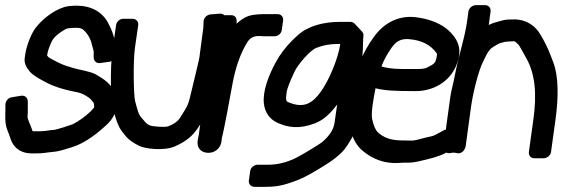

<svg xmlns="http://www.w3.org/2000/svg" viewBox="-20 -574 2187 746"><path d="M132 -64H114C105 -64 107 -63 104 -72C97 -93 86 -111 87 -122C88 -130 88 -142 88 -155V-180C88 -196 75 -204 62 -202L25 -196C11 -194 1 -180 1 -167V-150C1 -127 -3 -95 10 -65C12 -61 16 -49 22 -32C34 2 63 22 102 22H120C152 22 162 18 187 16C212 14 240 4 259 -2C302 -15 345 -44 391 -86C419 -111 441 -145 431 -195C425 -227 405 -252 375 -271C369 -275 361 -280 352 -285C331 -297 286 -303 267 -309C228 -321 221 -322 176 -347C170 -350 168 -352 163 -358C165 -373 169 -387 181 -413C187 -426 203 -443 237 -462C239 -463 253 -466 274 -466C285 -466 294 -465 300 -461C317 -449 332 -425 337 -401C340 -389 343 -380 344 -375V-351C344 -337 355 -327 369 -329L405 -334C420 -336 431 -350 431 -363L430 -381C430 -394 430 -404 427 -413C420 -439 417 -454 399 -487C376 -528 335 -552 276 -552C266 -552 255 -551 246 -550C202 -544 148 -505 117 -464C105 -448 84 -403 78 -363L76 -348C73 -328 83 -312 94 -298C107 -282 127 -271 155 -256C182 -241 221 -227 273 -217C289 -214 300 -210 307 -206C327 -194 330 -193 344 -174C344 -173 346 -168 346 -157C345 -156 342 -151 332 -141C310 -121 291 -106 262 -91C257 -89 198 -69 187 -69H182C165 -66 148 -64 132 -64Z M459 -501C446 -501 433 -491 431 -476L418 -386C412 -346 410 -295 411 -235C412 -178 422 -128 441 -85C446 -73 456 -60 472 -41C482 -30 497 -20 517 -9C542 5 617 13 659 -5C728 -35 748 -71 778 -126C803 -171 812 -230 826 -280C836 -317 840 -349 845 -383L857 -470V-473L858 -499C858 -512 848 -522 834 -521L798 -518C783 -517 771 -503 771 -490L770 -466L759 -383C758 -375 756 -364 755 -352C753 -339 733 -258 724 -220C711 -166 713 -169 680 -117C671 -103 657 -92 633 -83C632 -82 616 -80 594 -82C555 -85 555 -87 531 -115C516 -132 515 -146 505 -181C499 -204 497 -333 504 -386L517 -476C519 -490 509 -501 495 -501Z M842 -515C831 -515 816 -506 814 -490L752 -48C750 -36 741 -12 756 6C769 22 802 26 823 8C843 -9 841 -33 842 -38C850 -66 875 -202 884 -252C896 -315 914 -365 939 -407C951 -427 965 -435 990 -434C996 -434 1002 -433 1007 -433H1047C1058 -433 1073 -442 1075 -458L1080 -494C1082 -505 1075 -519 1059 -519H1019C999 -519 973 -520 946 -512C930 -507 915 -496 899 -482C901 -497 899 -515 878 -515Z M1392 -434C1393 -441 1391 -447 1386 -452L1358 -482C1354 -486 1348 -489 1342 -489H1300C1239 -489 1179 -474 1139 -439C1108 -412 1084 -384 1065 -355C1049 -330 1014 -266 1006 -208C999 -156 1017 -115 1060 -96C1101 -78 1144 -72 1204 -95C1236 -107 1264 -133 1290 -168L1280 -98C1276 -68 1258 -45 1232 -22C1225 -16 1157 26 1131 39C1095 57 1059 66 1022 66H981C970 66 954 75 952 91L947 127C945 138 953 152 969 152H1010C1049 152 1072 148 1102 138C1142 125 1165 115 1213 86C1246 66 1276 49 1309 17C1323 3 1336 -18 1352 -47C1360 -61 1363 -77 1366 -98L1377 -175C1387 -243 1383 -301 1389 -368C1391 -391 1390 -421 1392 -434ZM1302 -403C1295 -350 1259 -262 1226 -217C1194 -173 1161 -151 1100 -177C1092 -180 1089 -184 1094 -218C1095 -226 1105 -255 1125 -297C1138 -324 1185 -379 1209 -388C1237 -399 1264 -403 1288 -403Z M1462 -316C1471 -339 1481 -359 1501 -388C1520 -415 1539 -424 1568 -422C1618 -418 1653 -400 1676 -368C1678 -365 1678 -364 1678 -362C1673 -328 1670 -327 1638 -311C1635 -309 1624 -306 1607 -306H1541C1507 -306 1480 -310 1462 -316ZM1357 -256C1352 -232 1347 -208 1342 -169C1330 -86 1347 -24 1388 11C1429 46 1478 63 1531 59C1540 58 1552 58 1565 58C1580 58 1593 56 1606 53C1651 43 1685 34 1708 22L1735 8C1749 1 1754 -15 1749 -27L1736 -58C1731 -70 1716 -74 1703 -67L1677 -53C1665 -46 1656 -44 1650 -43C1625 -38 1606 -31 1586 -28H1569C1520 -28 1485 -28 1450 -58C1440 -67 1432 -83 1426 -111C1421 -137 1431 -189 1439 -231C1476 -222 1512 -220 1595 -220C1671 -220 1741 -264 1761 -344C1761 -345 1762 -346 1762 -347L1764 -362C1772 -419 1722 -459 1700 -473C1664 -495 1622 -505 1586 -508C1526 -512 1472 -485 1433 -431C1410 -399 1393 -369 1381 -338C1373 -337 1361 -332 1357 -319L1345 -284C1340 -270 1347 -260 1357 -256Z M1755 21C1780 26 1788 0 1789 -4L1811 -165C1816 -198 1824 -235 1836 -277C1847 -314 1852 -325 1867 -355C1875 -372 1885 -383 1887 -385C1890 -388 1917 -405 1922 -406C1941 -411 1938 -412 1963 -413C1983 -414 1978 -416 1995 -400C1998 -397 2017 -362 2027 -344C2058 -287 2067 -212 2052 -107L2035 16C2033 27 2040 41 2056 41H2092C2103 41 2119 32 2121 16L2138 -107C2150 -192 2151 -276 2130 -331C2126 -341 2122 -351 2119 -360C2108 -389 2093 -418 2079 -441C2060 -473 2030 -492 1998 -497C1987 -499 1974 -499 1953 -498C1936 -497 1921 -491 1912 -489C1900 -486 1891 -483 1879 -477C1880 -483 1881 -491 1882 -499L1886 -529C1888 -540 1881 -554 1865 -554H1829C1818 -554 1802 -545 1800 -529L1796 -499C1786 -424 1763 -365 1746 -275C1742 -252 1734 -226 1730 -200L1703 -4C1700 17 1718 22 1727 21L1741 19C1743 19 1748 20 1751 20C1752 20 1753 21 1755 21Z"/></svg>

Font: Reckless Catfish
Style: HeavyIt
Weight: 400
Foundry: Cannot Into Space Fonts
Version: Version 0.2894